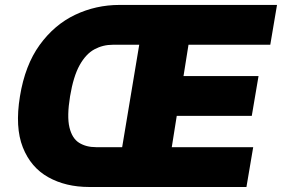

<svg xmlns="http://www.w3.org/2000/svg" viewBox="-20 -747 1127 767"><path d="M336.6 0Q242.5 0 172.8 -39.1Q103 -78.1 71.2 -158.4Q39.4 -238.6 59.7 -362.2Q79.9 -486.5 138.5 -567.5Q197.1 -648.4 280.2 -687.9Q363.3 -727.3 457.4 -727.3H1086.6L1059.7 -568.2H733L713.1 -443.2H1012.8L985.8 -284.1H686.1L666.2 -159.1H991.5L964.5 0ZM468 -159.1 536.2 -568.2H430.4Q391 -568.2 357.1 -549.9Q323.2 -531.6 298.1 -486.7Q273.1 -441.8 259.9 -362.2Q246.8 -282 257.5 -237.9Q268.1 -193.9 296.2 -176.5Q324.2 -159.1 363.6 -159.1Z"/></svg>

Font: Inter UI Black
Style: Italic
Weight: 900
Italic angle: -9.39999°
Designer: Rasmus Andersson
Foundry: rsms
Version: 3.2;8d6f07862